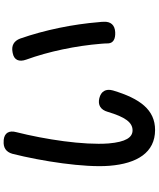

<svg xmlns="http://www.w3.org/2000/svg" viewBox="70 -914 860 1040"><g transform="rotate(-90 500.0 -394.0)"><path d="M262 -804H257C221 -807 197 -792 187 -757C147 -599 111 -366 122 -231C134 -81 194 16 316 16C425 16 486 -65 530 -212C541 -251 525 -277 488 -286C451 -295 425 -279 414 -240C386 -146 357 -106 314 -106C276 -106 251 -142 243 -236C233 -372 265 -580 304 -735C315 -775 300 -800 262 -804ZM697 -682C741 -561 772 -413 783 -276C784 -263 785 -250 785 -237C787 -211 808 -198 846 -200C884 -202 904 -224 902 -262C902 -271 901 -280 900 -289C889 -426 858 -581 811 -715C798 -749 773 -763 737 -756L732 -755C695 -748 683 -721 697 -682Z"/></g></svg>

Font: 寒蝉团圆体 Round
Style: Regular
Weight: 500
Designer: 寒蝉字型
Version: Version 2.700;Glyphs 3.1.1 (3135)